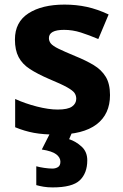

<svg xmlns="http://www.w3.org/2000/svg" viewBox="-20 -576 537 836"><path d="M459 -162Q459 -79 400.5 -34.5Q342 10 226 10Q169 10 128 2.5Q87 -5 46 -22V-145Q90 -125 141 -112Q192 -99 231 -99Q275 -99 293.5 -112Q312 -125 312 -146Q312 -160 304.5 -171Q297 -182 272 -196Q247 -210 194 -232Q143 -254 110 -275.5Q77 -297 61 -327.5Q45 -358 45 -404Q45 -480 104 -518Q163 -556 261 -556Q312 -556 358 -546Q404 -536 453 -513L408 -406Q368 -423 332 -434.5Q296 -446 259 -446Q226 -446 209.5 -437Q193 -428 193 -410Q193 -397 201.5 -386.5Q210 -376 234.5 -364Q259 -352 307 -332Q354 -313 388 -292.5Q422 -272 440.5 -241.5Q459 -211 459 -162ZM360 122Q360 178 327.5 209Q295 240 209 240Q187 240 169.5 237Q152 234 138 230V148Q152 152 172.5 155Q193 158 208 158Q222 158 232.5 151.5Q243 145 243 128Q243 110 225 96Q207 82 162 75L200 0H294L281 30Q311 40 335.5 62.5Q360 85 360 122Z"/></svg>

Font: Noto Sans NKo Unjoined
Style: Bold
Weight: 700
Designer: Monotype Design Team
Foundry: Monotype Imaging Inc.
Version: Version 2.004